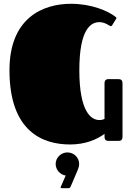

<svg xmlns="http://www.w3.org/2000/svg" viewBox="-20 -744 702 1014"><path d="M505 -627C537 -627 558 -606 565 -606C569 -606 570 -607 572 -610L593 -644C594 -646 595 -647 595 -648C595 -652 591 -654 589 -656C549 -687 462 -724 355 -724C208 -724 30 -651 30 -373C30 -47 208 19 350 19C431 19 491 -7 532 -37V-23C532 -12 535 0 552 0H603C615 0 627 -1 627 -23V-303C627 -325 615 -326 603 -326H552C535 -326 532 -314 532 -303V-116C524 -112 515 -110 505 -110C462 -110 399 -152 399 -373C399 -595 462 -627 505 -627ZM274 122C274 153 298 179 327 183L303 238C301 241 300 243 300 245C300 248 303 250 308 250H340C350 250 351 246 355 237L390 155C394 146 398 133 398 122C398 88 370 61 336 61C303 61 274 88 274 122Z"/></svg>

Font: Fascinate
Style: Regular
Weight: 900
Designer: Astigmatic (AOETI)
Foundry: Astigmatic (AOETI)
Version: Version 1.000